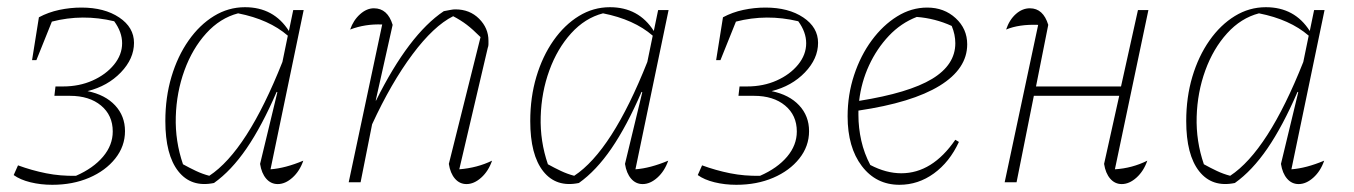

<svg xmlns="http://www.w3.org/2000/svg" viewBox="-20 -506 3760 533"><path d="M125 7Q93 7 64.5 0Q36 -7 18 -20L30 -47Q68 -33 108 -25Q148 -17 191 -18Q239 -39 266 -71Q293 -103 293 -141Q293 -186 260.5 -213Q228 -240 174 -240H131L134 -266H155Q200 -266 237 -282.5Q274 -299 296.5 -326.5Q319 -354 319 -386Q319 -417 297 -447Q209 -468 124 -446L81 -339H69L88 -458Q114 -472 144.5 -478.5Q175 -485 206 -485Q270 -485 311 -457.5Q352 -430 352 -387Q352 -343 315.5 -305Q279 -267 223 -253Q272 -243 299.5 -213.5Q327 -184 327 -142Q327 -100 300 -66Q273 -32 227.5 -12.5Q182 7 125 7Z M574 2Q511 15 475 -30.5Q439 -76 439 -170Q439 -236 456 -293Q473 -350 503.5 -393.5Q534 -437 574 -461.5Q614 -486 660 -486Q740 -486 782 -420L794 -478H823L731 -36Q772 -39 822 -60Q812 -31 792 -13Q772 5 751 5Q732 5 719 -10Q706 -25 702 -51L750 -250L748 -251Q707 -156 664.5 -94Q622 -32 574 2ZM488 -50Q506 -40 524 -31.5Q542 -23 561 -18Q666 -87 764 -334L779 -407Q727 -452 641 -469Q591 -456 552.5 -413.5Q514 -371 492 -310.5Q470 -250 468 -182Q466 -114 488 -50Z M948 0 1041 -438Q994 -440 952 -424Q961 -450 979.5 -466.5Q998 -483 1018 -483Q1056 -483 1070 -437L1023 -227H1024Q1115 -410 1212 -475Q1223 -477 1230.5 -478.5Q1238 -480 1244 -480Q1284 -480 1310 -454Q1336 -428 1336 -393Q1336 -388 1336 -383Q1336 -378 1334 -373L1255 -36Q1305 -40 1346 -60Q1336 -31 1316 -13Q1296 5 1275 5Q1256 5 1243 -10Q1230 -25 1226 -51L1314 -403Q1292 -425 1275.5 -437.5Q1259 -450 1238 -461Q1184 -434 1125 -355Q1066 -276 1013 -161L981 0Z M1587 2Q1524 15 1488 -30.5Q1452 -76 1452 -170Q1452 -236 1469 -293Q1486 -350 1516.5 -393.5Q1547 -437 1587 -461.5Q1627 -486 1673 -486Q1753 -486 1795 -420L1807 -478H1836L1744 -36Q1785 -39 1835 -60Q1825 -31 1805 -13Q1785 5 1764 5Q1745 5 1732 -10Q1719 -25 1715 -51L1763 -250L1761 -251Q1720 -156 1677.5 -94Q1635 -32 1587 2ZM1501 -50Q1519 -40 1537 -31.5Q1555 -23 1574 -18Q1679 -87 1777 -334L1792 -407Q1740 -452 1654 -469Q1604 -456 1565.5 -413.5Q1527 -371 1505 -310.5Q1483 -250 1481 -182Q1479 -114 1501 -50Z M2024 7Q1992 7 1963.5 0Q1935 -7 1917 -20L1929 -47Q1967 -33 2007 -25Q2047 -17 2090 -18Q2138 -39 2165 -71Q2192 -103 2192 -141Q2192 -186 2159.5 -213Q2127 -240 2073 -240H2030L2033 -266H2054Q2099 -266 2136 -282.5Q2173 -299 2195.5 -326.5Q2218 -354 2218 -386Q2218 -417 2196 -447Q2108 -468 2023 -446L1980 -339H1968L1987 -458Q2013 -472 2043.5 -478.5Q2074 -485 2105 -485Q2169 -485 2210 -457.5Q2251 -430 2251 -387Q2251 -343 2214.5 -305Q2178 -267 2122 -253Q2171 -243 2198.5 -213.5Q2226 -184 2226 -142Q2226 -100 2199 -66Q2172 -32 2126.5 -12.5Q2081 7 2024 7Z M2477 7Q2412 7 2372.5 -45Q2333 -97 2333 -183Q2333 -243 2351 -297.5Q2369 -352 2400 -394Q2431 -436 2470.5 -460.5Q2510 -485 2554 -485Q2601 -485 2633 -455.5Q2665 -426 2665 -383Q2665 -315 2588.5 -268Q2512 -221 2363 -199Q2363 -193 2363 -187Q2363 -151 2371 -115.5Q2379 -80 2396 -48Q2440 -25 2482 -25Q2568 -25 2632 -118L2642 -112Q2616 -56 2572.5 -24.5Q2529 7 2477 7ZM2632 -386Q2632 -410 2622 -434Q2576 -455 2525 -459Q2481 -442 2447.5 -406.5Q2414 -371 2392.5 -324.5Q2371 -278 2365 -226Q2503 -248 2567.5 -287Q2632 -326 2632 -386Z M2769 0 2862 -437Q2809 -439 2773 -424Q2782 -451 2800 -467Q2818 -483 2839 -483Q2876 -483 2890 -437L2856 -266H3092L3139 -478H3168L3075 -36Q3123 -39 3165 -60Q3155 -31 3135 -13Q3115 5 3094 5Q3075 5 3062 -10Q3049 -25 3045 -51L3087 -240H2850L2802 0Z M3408 2Q3345 15 3309 -30.5Q3273 -76 3273 -170Q3273 -236 3290 -293Q3307 -350 3337.5 -393.5Q3368 -437 3408 -461.5Q3448 -486 3494 -486Q3574 -486 3616 -420L3628 -478H3657L3565 -36Q3606 -39 3656 -60Q3646 -31 3626 -13Q3606 5 3585 5Q3566 5 3553 -10Q3540 -25 3536 -51L3584 -250L3582 -251Q3541 -156 3498.5 -94Q3456 -32 3408 2ZM3322 -50Q3340 -40 3358 -31.5Q3376 -23 3395 -18Q3500 -87 3598 -334L3613 -407Q3561 -452 3475 -469Q3425 -456 3386.5 -413.5Q3348 -371 3326 -310.5Q3304 -250 3302 -182Q3300 -114 3322 -50Z"/></svg>

Font: Piazzolla Thin
Style: Italic
Weight: 100
Italic angle: -11.3°
Designer: Juan Pablo del Peral
Foundry: Huerta Tipografica
Version: Version 1.330